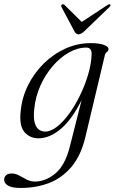

<svg xmlns="http://www.w3.org/2000/svg" viewBox="-77 -660 554 928"><path d="M336 1Q315 90 270 144.5Q225 199 161.8 223.8Q98.5 248.5 22.5 248.5Q-18.5 248.5 -37.8 237.2Q-57 226 -57 208Q-57 195.5 -47.5 187Q-38 178.5 -21 178.5Q-2.5 178.5 15.5 188.2Q33.5 198 52 207.8Q70.5 217.5 91.5 217.5Q143.5 217.5 190.8 178.2Q238 139 261 46.5L317.5 -176.5Q271.5 -83.5 217.5 -37.5Q163.5 8.5 108.5 8.5Q67.5 8.5 41.2 -21.8Q15 -52 23 -123Q29 -188 58.2 -247.2Q87.5 -306.5 134 -352.5Q180.5 -398.5 238.8 -425Q297 -451.5 361.5 -451.5Q402.5 -451.5 425.2 -443Q448 -434.5 447.5 -423Q447 -413 439.8 -408.8Q432.5 -404.5 430 -394ZM88.5 -132.5Q84 -89.5 91 -66Q98 -42.5 111.8 -33.2Q125.5 -24 141 -24Q168.5 -24 198.8 -47.8Q229 -71.5 257.8 -111.2Q286.5 -151 310 -199.5Q333.5 -248 348.5 -298Q363.5 -348 365.5 -392Q369 -430 340 -430Q298 -430 255.8 -406Q213.5 -382 177.5 -340.2Q141.5 -298.5 117.8 -245Q94 -191.5 88.5 -132.5ZM329.5 -508Q313.5 -494 302.5 -494Q291.5 -494 283 -508L220.5 -625.5Q216 -633.5 222.5 -638Q229 -642 235.5 -635.5L318 -554L442 -635.5Q452.5 -642 456 -638Q460 -634 451.5 -625.5Z"/></svg>

Font: Fraunces 72pt Light
Style: Italic
Weight: 300
Italic angle: -16°
Version: Version 1.000;[b76b70a41]